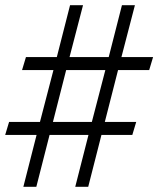

<svg xmlns="http://www.w3.org/2000/svg" viewBox="-20 -720 610 740"><path d="M199 -500 250 -700H300L248 -500H399L450 -700H500L448 -500H570L555 -450H435L384 -250H505L490 -200H371L320 0H270L321 -200H171L120 0H70L121 -200H0L15 -250H134L186 -450H65L80 -500ZM184 -250H334L386 -450H235Z"/></svg>

Font: Oranienbaum
Style: Regular
Weight: 400
Designer: Oleg Pospelov and Jovanny Lemonad
Foundry: Oleg Pospelov and jovanny Lemonad
Version: Version 1.001; ttfautohint (v0.91) -l 8 -r 50 -G 200 -x 0 -w